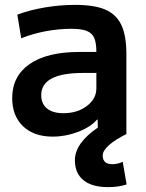

<svg xmlns="http://www.w3.org/2000/svg" viewBox="-20 -550 597 787"><path d="M30 -148Q30 -238 101.5 -287.5Q173 -337 304 -337H375Q375 -375 366 -395Q357 -415 335 -423.5Q313 -432 272 -432Q221 -432 167.5 -422Q114 -412 67 -393L51 -490Q102 -509 164 -519.5Q226 -530 288 -530Q367 -530 412 -510.5Q457 -491 477.5 -447.5Q498 -404 498 -328V0H497Q451 23 426 45.5Q401 68 401 87Q401 123 440 123Q463 123 483 113L499 206Q467 217 422 217Q357 217 322 188.5Q287 160 287 107Q287 37 381 -27L380 -60H378Q351 -29 300 -9.5Q249 10 196 10Q119 10 74.5 -32.5Q30 -75 30 -148ZM240 -86Q297 -86 336 -115.5Q375 -145 375 -188V-251H321Q149 -251 149 -160Q149 -125 172.5 -105.5Q196 -86 240 -86Z"/></svg>

Font: Enso SemiBold
Style: Regular
Weight: 600
Designer: Coji Morishita
Foundry: UNDERFOREST DESIGN
Version: Version 1.000